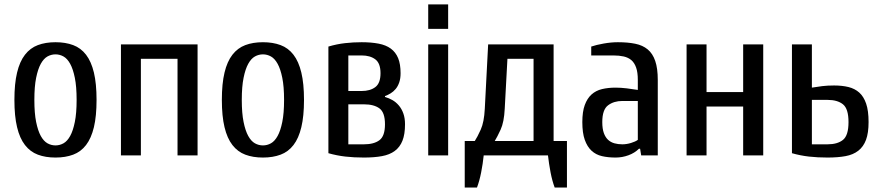

<svg xmlns="http://www.w3.org/2000/svg" viewBox="-20 -700 3973 865"><path d="M44.9 -250Q44.9 -323.2 56.9 -373Q68.8 -422.9 92.5 -453.4Q116.2 -483.9 150.6 -496.8Q185.1 -509.8 230 -509.8Q274.9 -509.8 309.6 -496.8Q344.2 -483.9 367.7 -453.4Q391.1 -422.9 403.1 -373Q415 -323.2 415 -250Q415 -176.8 403.1 -127Q391.1 -77.1 367.7 -46.6Q344.2 -16.1 309.6 -3.2Q274.9 9.8 230 9.8Q185.1 9.8 150.6 -3.2Q116.2 -16.1 92.5 -46.6Q68.8 -77.1 56.9 -127Q44.9 -176.8 44.9 -250ZM134.8 -250Q134.8 -189.9 142.8 -150.4Q150.9 -110.8 163.8 -87.4Q176.8 -64 193.8 -54.4Q210.9 -44.9 230 -44.9Q249 -44.9 266.1 -54.4Q283.2 -64 296.1 -87.4Q309.1 -110.8 317.1 -150.4Q325.2 -189.9 325.2 -250Q325.2 -310.1 317.1 -349.6Q309.1 -389.2 296.1 -412.6Q283.2 -436 266.1 -445.6Q249 -455.1 230 -455.1Q210.9 -455.1 193.8 -445.6Q176.8 -436 163.8 -412.6Q150.9 -389.2 142.8 -349.6Q134.8 -310.1 134.8 -250Z M524.9 0V-500H870.1V0H779.8V-435.1H614.7V0Z M979.5 -250Q979.5 -323.2 991.5 -373Q1003.4 -422.9 1027.1 -453.4Q1050.8 -483.9 1085.2 -496.8Q1119.6 -509.8 1164.6 -509.8Q1209.5 -509.8 1244.1 -496.8Q1278.8 -483.9 1302.2 -453.4Q1325.7 -422.9 1337.6 -373Q1349.6 -323.2 1349.6 -250Q1349.6 -176.8 1337.6 -127Q1325.7 -77.1 1302.2 -46.6Q1278.8 -16.1 1244.1 -3.2Q1209.5 9.8 1164.6 9.8Q1119.6 9.8 1085.2 -3.2Q1050.8 -16.1 1027.1 -46.6Q1003.4 -77.1 991.5 -127Q979.5 -176.8 979.5 -250ZM1069.3 -250Q1069.3 -189.9 1077.4 -150.4Q1085.4 -110.8 1098.4 -87.4Q1111.3 -64 1128.4 -54.4Q1145.5 -44.9 1164.6 -44.9Q1183.6 -44.9 1200.7 -54.4Q1217.8 -64 1230.7 -87.4Q1243.7 -110.8 1251.7 -150.4Q1259.8 -189.9 1259.8 -250Q1259.8 -310.1 1251.7 -349.6Q1243.7 -389.2 1230.7 -412.6Q1217.8 -436 1200.7 -445.6Q1183.6 -455.1 1164.6 -455.1Q1145.5 -455.1 1128.4 -445.6Q1111.3 -436 1098.4 -412.6Q1085.4 -389.2 1077.4 -349.6Q1069.3 -310.1 1069.3 -250Z M1459.5 -9.8V-490.2Q1497.6 -501.5 1534.4 -505.6Q1571.3 -509.8 1609.4 -509.8Q1652.3 -509.8 1685.5 -503.4Q1718.8 -497.1 1740.7 -481Q1762.7 -464.8 1773.7 -438Q1784.7 -411.1 1784.7 -370.1Q1784.7 -346.2 1778.6 -328.6Q1772.5 -311 1762.5 -299.1Q1752.4 -287.1 1740 -279.5Q1727.5 -272 1714.4 -267.1V-263.2Q1731.4 -258.3 1747.6 -249.3Q1763.7 -240.2 1776.6 -225.1Q1789.6 -210 1797.1 -189Q1804.7 -168 1804.7 -140.1Q1804.7 -95.2 1793.2 -66.2Q1781.7 -37.1 1758.5 -20Q1735.4 -2.9 1700.9 3.4Q1666.5 9.8 1619.6 9.8Q1574.7 9.8 1536.1 5.4Q1497.6 1 1459.5 -9.8ZM1549.3 -49.8H1619.6Q1664.6 -49.8 1689.5 -68.4Q1714.4 -86.9 1714.4 -140.1Q1714.4 -193.4 1689.5 -211.7Q1664.6 -230 1619.6 -230H1549.3ZM1549.3 -290H1609.4Q1647.5 -290 1670.9 -307.6Q1694.3 -325.2 1694.3 -370.1Q1694.3 -415 1670.9 -432.6Q1647.5 -450.2 1609.4 -450.2H1549.3Z M1909.2 0V-500H1999V0ZM1909.2 -569.8V-680.2H1999V-569.8Z M2073.7 -64.9H2119.1Q2130.4 -82 2145.8 -116Q2161.1 -149.9 2164.1 -210L2179.2 -500H2474.1V-64.9H2534.2V145H2479Q2467.8 115.2 2460.4 76.7Q2453.1 38.1 2448.7 0H2159.2Q2155.3 38.1 2147.7 76.7Q2140.1 115.2 2128.9 145H2073.7ZM2209 -64.9H2383.8V-435.1H2266.1L2253.9 -210Q2251 -149.9 2235.4 -116Q2219.7 -82 2209 -64.9Z M2603.5 -149.9Q2603.5 -196.8 2614.5 -226.8Q2625.5 -256.8 2645 -274.4Q2664.6 -292 2692.1 -298.6Q2719.7 -305.2 2753.4 -305.2Q2776.4 -305.2 2803.5 -302Q2830.6 -298.8 2853.5 -294.9V-339.8Q2853.5 -374 2845.9 -395.5Q2838.4 -417 2824.5 -429Q2810.5 -440.9 2790 -445.6Q2769.5 -450.2 2743.7 -450.2H2643.6V-490.2Q2666.5 -498 2700 -503.9Q2733.4 -509.8 2763.7 -509.8Q2808.6 -509.8 2842 -502.9Q2875.5 -496.1 2897.9 -477.5Q2920.4 -459 2931.9 -425.5Q2943.4 -392.1 2943.4 -339.8V0H2868.7L2863.8 -29.8H2858.4Q2839.4 -10.7 2811.3 -0.5Q2783.2 9.8 2753.4 9.8Q2719.2 9.8 2691.9 3.4Q2664.6 -2.9 2645 -21Q2625.5 -39.1 2614.5 -70.1Q2603.5 -101.1 2603.5 -149.9ZM2693.4 -149.9Q2693.4 -120.1 2700.4 -100.6Q2707.5 -81.1 2719.5 -70.1Q2731.4 -59.1 2748 -54.4Q2764.6 -49.8 2783.7 -49.8Q2802.7 -49.8 2822.8 -55.9Q2842.8 -62 2853.5 -69.8V-245.1H2783.7Q2745.6 -245.1 2719.5 -225.6Q2693.4 -206.1 2693.4 -149.9Z M3073.2 0V-500H3163.1V-285.2H3328.1V-500H3418.5V0H3328.1V-220.2H3163.1V0Z M3547.9 -9.8V-500H3637.7V-305.2Q3660.6 -309.1 3684.3 -312Q3708 -314.9 3737.8 -314.9Q3773.9 -314.9 3802.5 -307.9Q3831.1 -300.8 3851.1 -283Q3871.1 -265.1 3882.1 -233.2Q3893.1 -201.2 3893.1 -149.9Q3893.1 -101.1 3881.6 -70.1Q3870.1 -39.1 3846.9 -21Q3823.7 -2.9 3789.3 3.4Q3754.9 9.8 3708 9.8Q3663.1 9.8 3624.5 5.4Q3585.9 1 3547.9 -9.8ZM3637.7 -49.8H3708Q3752.9 -49.8 3777.8 -69.8Q3802.7 -89.8 3802.7 -149.9Q3802.7 -210 3777.8 -230Q3752.9 -250 3708 -250H3637.7Z"/></svg>

Font: 
Style: .
Weight: 400
Designer: Jovanny Lemonad
Foundry: Jovanny Lemonad
Version: Version 1.002